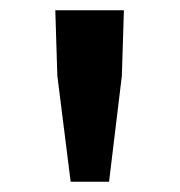

<svg xmlns="http://www.w3.org/2000/svg" viewBox="-20 -797 351 375"><path d="M118 -442 92 -649 88 -777H222L218 -649L193 -442Z"/></svg>

Font: Noto Sans KR SemiBold
Style: Regular
Weight: 600
Designer: Ryoko NISHIZUKA  (kana, bopomofo & ideographs); Paul D. Hunt (Latin, Greek & Cyrillic); Sandoll Communications , Soo-you
Foundry: Adobe
Version: Version 2.004-H2;hotconv 1.0.118;makeotfexe 2.5.65603